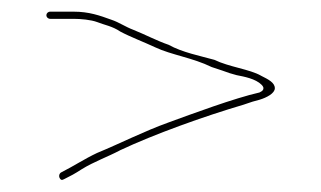

<svg xmlns="http://www.w3.org/2000/svg" viewBox="-20 -418 537 321"><path d="M64 -386.5H103C115 -386.5 132.1 -385 142.7 -381C154.4 -376.3 167.8 -374.3 181 -365.3C197.1 -356.6 221.2 -347.5 239.7 -338.8C266.7 -326.1 302.1 -321.5 333.9 -305.9L351.4 -300.1C351.4 -300.1 351.6 -300 351.7 -300C360.1 -296.8 368.2 -294.2 375.8 -292.3C396.1 -287.2 375.3 -292.4 375.5 -292.4C388.3 -289.8 407.1 -286.5 417.3 -276.3C425.4 -268.2 415.4 -264.3 415.4 -264.3C412.8 -263 414.3 -263.5 414.3 -263.5C371.6 -253.9 300.1 -227.2 262.1 -213.4C220.1 -198.3 181.5 -178.4 141.9 -162.1C122.5 -154.1 142.4 -162.3 142.2 -162.2C120.9 -152.2 104.3 -140.9 81.8 -129.5C78.7 -127.3 77.9 -122.7 80.4 -119.3C81.8 -117.3 83.3 -116.2 87.2 -118.5C87.3 -118.5 87.5 -118.6 87.6 -118.7C98.8 -124.3 103.5 -126.6 117 -135.3C137.1 -147.7 160.3 -155.9 180.5 -166.6C180.6 -166.7 180.7 -166.7 180.8 -166.8C237.8 -193.6 320.7 -223.4 387.9 -243.2C407.9 -249.1 387.3 -243 387.5 -243.1C398.9 -247.1 406.5 -249.5 414.1 -251.3C425.7 -254.8 439.5 -261.9 439.5 -270.5C439.5 -279.9 428.4 -285.4 416.6 -291.3C416.6 -291.3 416.4 -291.4 416.3 -291.5C397.4 -302.3 363.3 -305.9 338.3 -318C315.5 -324.4 284.8 -330.3 261.9 -343.1C242.8 -349.6 221.7 -360.7 203.3 -368C189 -373.4 179.1 -380.7 166.5 -384.9C146.6 -392.1 129 -398.5 103 -398.5H64C60.2 -398.5 57.5 -395.6 57.5 -392.5C57.5 -389.4 60.2 -386.5 64 -386.5Z"/></svg>

Font: Take Off
Style: Hairball
Weight: 400
Foundry: Cannot Into Space Fonts
Version: Version 0.89